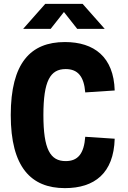

<svg xmlns="http://www.w3.org/2000/svg" viewBox="-20 -959 660 991"><path d="M204 -365C204 -542 239.5 -602.5 319 -602.5C382 -602.5 413.5 -564 420 -482L572 -492C567 -665 466 -742 315 -742C137.5 -742 35.5 -633.5 35.5 -365C35.5 -96.5 140 12 315 12C467.5 12 567 -64.5 572 -243L420 -253C413.5 -165.5 382 -127.5 319 -127.5C239.5 -127.5 204 -188 204 -365ZM99.5 -810H241.5L310 -897L378.5 -810H520.5L406.5 -939H213.5Z"/></svg>

Font: Monaspace Neon ExtraBold
Style: Regular
Weight: 800
Designer: Riley Cran & the Lettermatic Team
Foundry: Lettermatic
Version: Version 1.200 (Monaspace Neon)